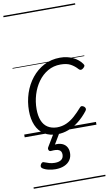

<svg xmlns="http://www.w3.org/2000/svg" viewBox="-129 -944 780 1378"><g transform="rotate(-10 261.5 -255.0)"><path d="M236 19Q179 19 140.5 -5.5Q102 -30 82.5 -75.5Q63 -121 63 -181Q63 -248 83 -308.5Q103 -369 141 -416.5Q179 -464 231.5 -491.5Q284 -519 348 -519Q401 -519 442.5 -498.5Q484 -478 506 -446Q513 -437 511 -430Q509 -423 499 -415Q490 -407 481.5 -407Q473 -407 466 -415Q445 -439 417 -454.5Q389 -470 343 -470Q292 -470 250.5 -446Q209 -422 179.5 -381Q150 -340 134.5 -289Q119 -238 119 -184Q119 -136 132.5 -101.5Q146 -67 173.5 -49Q201 -31 241 -30Q279 -30 311 -44.5Q343 -59 371.5 -84.5Q400 -110 428 -142Q436 -151 444.5 -149Q453 -147 460 -141Q467 -134 468 -126.5Q469 -119 462 -110Q430 -69 393 -40Q356 -11 316.5 4Q277 19 236 19ZM179 264Q157 264 130.5 258.5Q104 253 85 240Q77 234 77 226Q77 218 82 210Q88 201 94 199Q100 197 108 201Q123 207 141.5 212.5Q160 218 182 218Q213 218 229.5 205.5Q246 193 246 168Q246 144 228 134.5Q210 125 172 129Q164 130 160 128Q156 126 153 121Q150 114 150.5 108.5Q151 103 157 94L216 -4H260L194 107L178 94Q216 84 243.5 90.5Q271 97 286 116.5Q301 136 301 166Q301 196 286 218Q271 240 243.5 252Q216 264 179 264ZM0 365H523V375H0ZM0 -20H523V0H0ZM0 -505H523V-500H0ZM0 -885H523V-875H0Z"/></g></svg>

Font: Playwrite IS Guides
Style: Regular
Weight: 400
Designer: Veronika Burian, José Scaglione
Foundry: TypeTogether
Version: Version 1.003